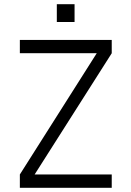

<svg xmlns="http://www.w3.org/2000/svg" viewBox="-20 -889 622 909"><path d="M74 0H509V-63H144L509 -637V-700H74V-637H438L74 -63ZM249 -785H333V-869H249Z"/></svg>

Font: Uncut Sans Book
Style: Regular
Weight: 350
Designer: Kasper Nordkvist
Foundry: UNCUT.wtf
Version: Version 1.304;Glyphs 3.2 (3246)